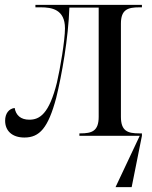

<svg xmlns="http://www.w3.org/2000/svg" viewBox="-20 -556 623 786"><path d="M80 7C142 7 177 -32 210 -155C233 -248 260 -401 264 -525H384V-78C384 -19 356 -10 309 -10H305V0H552L453 210H519L561 0V-10H550C503 -10 475 -19 475 -78V-459C475 -517 503 -526 551 -526H561V-536H125V-526H147C191 -526 246 -518 246 -440C246 -391 226 -273 213 -218C181 -89 142 -66 100 -66C64 -66 45 -85 40 -114C16 -111 1 -91 1 -62C1 -21 29 7 80 7Z"/></svg>

Font: Noto Serif Display SemiCondensed
Style: Regular
Weight: 400
Width: 4
Designer: Monotype Design Team
Foundry: Monotype Imaging Inc.
Version: Version 2.009